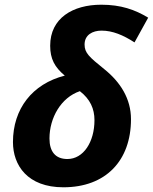

<svg xmlns="http://www.w3.org/2000/svg" viewBox="-20 -785 649 815"><path d="M249 10C429 10 536 -103 536 -279C536 -365 492 -436 422 -492C359 -543 339 -560 339 -596C339 -637 373 -655 411 -655C458 -655 503 -636 551 -605L609 -710C553 -744 493 -765 410 -765C289 -765 193 -708 193 -591C193 -535 212 -500 255 -464C117 -429 35 -323 35 -182C35 -83 97 10 249 10ZM266 -110C215 -110 190 -142 190 -197C190 -285 239 -371 319 -398C363 -364 381 -323 381 -275C381 -182 334 -110 266 -110Z"/></svg>

Font: Noto Sans
Style: Bold Italic
Weight: 700
Italic angle: -12°
Designer: Monotype Design Team
Foundry: Monotype Imaging Inc.
Version: Version 2.013